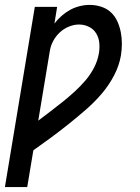

<svg xmlns="http://www.w3.org/2000/svg" viewBox="-50 -548 570 783"><path d="M-30 215 92 -520H183L172 -452Q185 -469 201.5 -483.5Q218 -498 236.5 -508Q255 -518 275.5 -523Q296 -528 316 -528Q340 -528 363 -520.5Q386 -513 402.5 -497.5Q419 -482 428.5 -461Q438 -440 442.5 -417Q447 -394 447 -370Q447 -346 443 -321Q436 -280 415 -240Q394 -200 365 -166Q336 -132 301 -101.5Q266 -71 231 -43Q196 -15 159.5 12Q123 39 86 65L61 215ZM106 -56Q131 -75 156 -94Q181 -113 206 -133Q231 -153 254.5 -174.5Q278 -196 298.5 -220Q319 -244 333.5 -272Q348 -300 353 -329Q357 -351 355 -372.5Q353 -394 342.5 -411.5Q332 -429 313 -438.5Q294 -448 272 -448Q252 -448 231 -439.5Q210 -431 193.5 -415.5Q177 -400 166.5 -380Q156 -360 153 -339Z"/></svg>

Font: Iosevka SS18 Medium
Style: Italic
Weight: 500
Italic angle: -9°
Monospace: yes
Designer: Belleve Invis
Foundry: Belleve Invis
Version: Version 25.1.1; ttfautohint (v1.8.4)